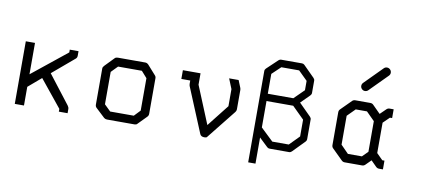

<svg xmlns="http://www.w3.org/2000/svg" viewBox="-72 -979 2843 1296"><g transform="rotate(10 1350.0 -330.5)"><path d="M120 -177V-49H57V-478H120V-263L359 -455V-474H419V-443Q419 -429.5 410 -422L260 -295L410 -101Q419 -88.5 419 -80V-49H359V-68L209 -253Z M657 -374V-152L700 -110H862L902 -152V-374L863 -418H700ZM607 -407 668 -470Q675 -477 688 -477H876Q888 -477 898 -467L954 -404Q962 -396 962 -385V-140Q962 -128 953 -119L895 -60Q889 -53 877.5 -53H874H688Q677.5 -53 668 -60L606 -118Q597 -126 597 -140V-387Q597 -397 607 -407Z M1517 -470 1538 -418Q1540 -412 1540 -407V-273Q1540 -263 1533 -254L1372 -52Q1364.5 -49 1356 -49Q1333.5 -49 1326 -65L1198 -374Q1196 -380 1196 -386V-410H1135V-470H1256V-392L1362 -134L1480 -284V-401L1452 -470Z M1727 -182 1813 -100H1926L1992 -167V-282L1910 -363H1727ZM1727 -113V66H1677V-560Q1677 -570 1685 -578L1759 -648Q1766 -655 1776 -655H1919Q1929 -655 1936 -648L2012 -572Q2020 -564 2020 -554V-470Q2020 -460 2012 -452L1952 -392L2034 -310Q2042 -302 2042 -292V-157Q2042 -147 2035 -140L1955 -58Q1947 -50 1937 -50H1803Q1793 -50 1786 -57ZM1727 -413H1902L1970 -480V-544L1908 -605H1786L1727 -549Z M2524 -147 2566 -105H2581V-45H2554Q2542 -45 2533 -54L2495 -92L2459 -56Q2450 -47 2438 -47H2318Q2306 -47 2297 -56L2225 -127Q2217 -135 2217 -148V-372Q2217 -385 2225 -393L2296 -464Q2304 -472 2317 -472H2419Q2432 -472 2440 -464L2494 -410L2533 -448Q2542 -457 2554 -457H2582V-397H2567L2524 -355ZM2464 -145V-355L2407 -412H2330L2277 -359V-161L2330 -107H2426ZM2339 -575Q2339 -588 2348 -597L2468 -718Q2477 -727 2489 -727Q2502 -727 2511 -718Q2520 -709 2520 -696Q2520 -684 2511 -675L2391 -554Q2382 -545 2369 -545Q2357 -545 2348 -554Q2339 -563 2339 -575Z"/></g></svg>

Font: 3270 Nerd Font Mono
Style: Regular
Weight: 400
Monospace: yes
Version: Version 3.0.1;Nerd Fonts 3.0.0